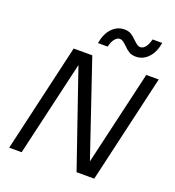

<svg xmlns="http://www.w3.org/2000/svg" viewBox="-161 -1047 1069 1173"><g transform="rotate(20 374.0 -460.5)"><path d="M386 -786H323Q334 -850 368 -885Q402 -920 447 -920Q474 -920 492 -909Q510 -898 529 -878Q544 -864 553.5 -857.5Q563 -851 574 -851Q592 -851 606.5 -869.5Q621 -888 629 -921H692Q681 -857 647 -822Q613 -787 568 -787Q541 -787 523 -798Q505 -809 486 -829Q471 -843 461.5 -849.5Q452 -856 441 -856Q423 -856 408.5 -837.5Q394 -819 386 -786ZM524 -90 667 -704H748L585 0H470L257 -619L113 0H32L195 -704H316Z"/></g></svg>

Font: CBA Beacon Sans
Style: Italic
Weight: 400
Italic angle: -13°
Designer: Wei Huang
Foundry: Wei Huang
Version: Version 1.002